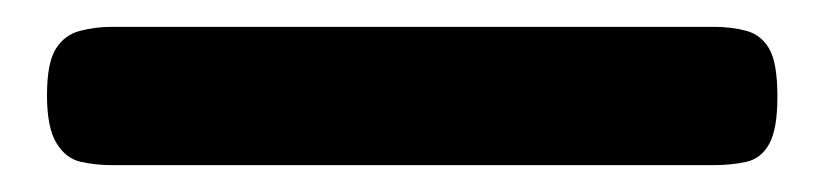

<svg xmlns="http://www.w3.org/2000/svg" viewBox="-20 -328 614 143"><path d="M64 -205Q51 -205 40 -207.5Q29 -210 22 -221.5Q15 -233 15 -257Q15 -281 21.5 -291.5Q28 -302 39.5 -305Q51 -308 63 -308H512Q525 -308 536 -305Q547 -302 553 -291.5Q559 -281 559 -256Q559 -232 553 -221Q547 -210 536 -207.5Q525 -205 511 -205Z"/></svg>

Font: Fredoka Expanded Medium
Style: Regular
Weight: 500
Width: 7
Designer: Ben Nathan
Foundry: Milena B. Brandão, Ben Nathan
Version: Version 2.001